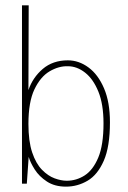

<svg xmlns="http://www.w3.org/2000/svg" viewBox="-20 -685 478 716"><path d="M226 11Q184 11 155 -8Q126 -27 109.5 -53Q93 -79 87 -100L80 0H62V-665H87L86 -349Q102 -396 139.5 -428Q177 -460 233 -460Q274 -460 310 -433.5Q346 -407 368 -355.5Q390 -304 390 -229Q390 -138 367 -85.5Q344 -33 306.5 -11Q269 11 226 11ZM229 -11Q265 -11 296 -31Q327 -51 346.5 -97.5Q366 -144 366 -225Q366 -296 347 -343Q328 -390 297.5 -414Q267 -438 233 -438Q199 -439 165 -419Q131 -399 108.5 -352Q86 -305 86 -223Q86 -158 100 -116.5Q114 -75 136.5 -52Q159 -29 183.5 -20Q208 -11 229 -11Z"/></svg>

Font: Inconsolata SemiCondensed ExtraLight
Style: Regular
Weight: 200
Width: 4
Monospace: yes
Designer: Raph Levien, Cyreal, Brenton Simpson
Foundry: Raph Levien, Cyreal, Google
Version: Version 3.100; ttfautohint (v1.8.4.7-5d5b)